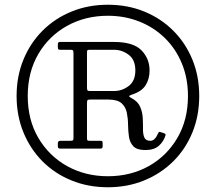

<svg xmlns="http://www.w3.org/2000/svg" viewBox="-20 -780 910 810"><path d="M435 -760C379.7 -760 328.6 -750.4 281.8 -731.2C234.9 -712.1 194.2 -685.2 159.5 -650.5C124.8 -615.8 97.9 -575.1 78.8 -528.2C59.6 -481.4 50 -430.3 50 -375C50 -319.7 59.6 -268.6 78.8 -221.8C97.9 -174.9 124.8 -134.2 159.2 -99.5C193.8 -64.8 234.5 -37.9 281.5 -18.8C328.5 0.4 379.7 10 435 10C490.3 10 541.4 0.4 588.2 -18.8C635.1 -37.9 675.9 -64.8 710.8 -99.2C745.6 -133.8 772.6 -174.5 791.8 -221.5C810.9 -268.5 820.5 -319.7 820.5 -375C820.5 -430.3 810.9 -481.4 791.8 -528.2C772.6 -575.1 745.7 -615.8 711 -650.5C676.3 -685.2 635.6 -712.1 588.8 -731.2C541.9 -750.4 490.7 -760 435 -760ZM435 -36.5C371.7 -36.5 314.4 -50.8 263.2 -79.2C212.1 -107.8 171.6 -147.4 141.8 -198.2C111.9 -249.1 97 -308 97 -375C97 -442 111.8 -500.9 141.5 -551.8C171.2 -602.6 211.6 -642.2 262.8 -670.8C313.9 -699.2 371.3 -713.5 435 -713.5C482.7 -713.5 527 -705.3 568 -689C609 -672.7 644.8 -649.5 675.5 -619.5C706.2 -589.5 730.1 -553.8 747.2 -512.2C764.4 -470.8 773 -425 773 -375C773 -308.3 758.2 -249.5 728.5 -198.5C698.8 -147.5 658.5 -107.8 607.5 -79.2C556.5 -50.8 499 -36.5 435 -36.5ZM678.5 -210C679.5 -213.3 677 -216.2 671 -218.5L656 -223C653 -224.3 651 -224.2 650 -222.5C649 -220.8 647.8 -218.8 646.5 -216.5C637.8 -196.2 627.2 -186 614.5 -186C601.5 -186 593 -190.6 589 -199.8C585 -208.9 583.1 -220.8 583.2 -235.5C583.4 -250.2 583.1 -265.8 582.2 -282.2C581.4 -298.8 577.8 -314.5 571.2 -329.5C564.8 -344.5 552.7 -356.7 535 -366C528.3 -369.3 525.1 -372 525.2 -374C525.4 -376 528.3 -378 534 -380C562.3 -388.7 582.2 -401.8 593.8 -419.5C605.2 -437.2 611 -458.3 611 -483C611 -516 599.6 -544.2 576.8 -567.8C553.9 -591.2 515.3 -603 461 -603H232.5C226.8 -603 224 -599.7 224 -593V-583.5C224 -578.2 224.5 -574.6 225.5 -572.8C226.5 -570.9 229.7 -570 235 -570H275.5C281.8 -570 285.8 -569.2 287.5 -567.8C289.2 -566.2 290 -562.2 290 -555.5V-199C290 -193 289.2 -189.3 287.5 -188C285.8 -186.7 281.8 -186 275.5 -186H235C227.7 -186 224 -182.5 224 -175.5V-162.5C224 -156.2 227.2 -153 233.5 -153H403C409.7 -153 413 -155.8 413 -161.5V-175C413 -179.3 412.5 -182.2 411.5 -183.8C410.5 -185.2 407.8 -186 403.5 -186H359C354.3 -186 351.2 -186.5 349.5 -187.5C347.8 -188.5 347 -191.3 347 -196V-344.5C347 -351.2 347.7 -355.4 349 -357.2C350.3 -359.1 354.3 -360 361 -360H437C462.7 -360 481.2 -354.8 492.8 -344.5C504.2 -334.2 511.7 -320.9 515 -304.8C518.3 -288.6 520.1 -271.5 520.2 -253.5C520.4 -235.5 521.8 -218.4 524.2 -202.2C526.8 -186.1 533 -172.8 543 -162.5C553 -152.2 569.7 -147 593 -147C617.7 -147 636.8 -153 650.2 -165C663.8 -177 673.2 -192 678.5 -210ZM361 -396C354.7 -396 350.8 -396.8 349.2 -398.5C347.8 -400.2 347 -404.2 347 -410.5V-556C347 -563 347.6 -567.1 348.8 -568.2C349.9 -569.4 354 -570 361 -570H461C483.7 -570 504.3 -562.9 523 -548.8C541.7 -534.6 551 -512.7 551 -483C551 -453.3 541.7 -431.4 523 -417.2C504.3 -403.1 483.7 -396 461 -396Z"/></svg>

Font: Besley*
Style: Regular
Weight: 400
Designer: Owen Earl
Foundry: indestructible type*
Version: Version 3.000; ttfautohint (v1.8.3)